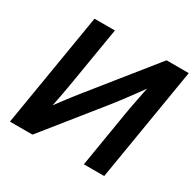

<svg xmlns="http://www.w3.org/2000/svg" viewBox="-159 -895 1072 1063"><g transform="rotate(30 377.5 -364.0)"><path d="M634.3 0H504.4L564.5 -364.7Q568.4 -385.3 574.7 -420.2Q581.1 -455.1 590.6 -502Q600.1 -548.8 611.8 -603L631.8 -584.5Q595.2 -533.2 564 -490.7Q532.7 -448.2 508.1 -415.5Q483.4 -382.8 465.3 -360.4L175.8 0H31.7L152.3 -727.5H282.7L217.3 -334.5Q213.4 -312.5 206.5 -275.1Q199.7 -237.8 191.4 -196.8Q183.1 -155.8 175.8 -123L164.6 -156.7Q186.5 -190.4 210.4 -222.4Q234.4 -254.4 255.4 -281.5Q276.4 -308.6 291 -326.7L612.8 -727.5H754.9Z"/></g></svg>

Font: Inter 28pt SemiBold
Style: Italic
Weight: 600
Italic angle: -9.3988°
Designer: Rasmus Andersson
Foundry: rsms
Version: Version 4.001;git-66647c0bb